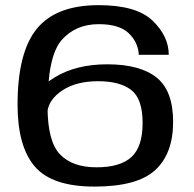

<svg xmlns="http://www.w3.org/2000/svg" viewBox="-20 -700 736 727"><path d="M337.5 6.5Q499.5 6.5 567.5 -55.8Q635.5 -118 635.5 -239Q635.5 -356.5 572.8 -406.5Q510 -456.5 386 -456.5Q268 -456.5 187.5 -407.2Q107 -358 103.5 -301L159 -272.5Q163 -322.5 215.8 -357.5Q268.5 -392.5 351 -392.5Q435 -392.5 477.5 -358.8Q520 -325 520 -234.5Q520 -144.5 477.8 -105.5Q435.5 -66.5 345 -66.5Q254.5 -66.5 207.2 -115.5Q160 -164.5 160 -297Q160 -487 213 -547.8Q266 -608.5 354 -608.5Q432 -608.5 467.8 -573.8Q503.5 -539 505.5 -492.5H619Q619 -562.5 558 -621.5Q497 -680.5 353.5 -680.5Q192.5 -680.5 119.5 -591.2Q46.5 -502 46.5 -303.5Q46.5 -145.5 111.8 -69.5Q177 6.5 337.5 6.5Z"/></svg>

Font: Anybody Expanded
Style: Regular
Weight: 400
Width: 7
Version: Version 1.113;gftools[0.9.25]